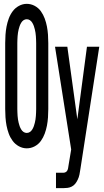

<svg xmlns="http://www.w3.org/2000/svg" viewBox="-20 -763 540 998"><path d="M119 8Q98 8 78.5 -2.5Q59 -13 46 -30.5Q33 -48 25.5 -68.5Q18 -89 14 -110Q10 -131 8.5 -153Q7 -175 7 -196V-539Q7 -560 8.5 -582Q10 -604 14 -625Q18 -646 25.5 -666.5Q33 -687 46 -704.5Q59 -722 78.5 -732.5Q98 -743 119 -743Q141 -743 160.5 -732.5Q180 -722 192.5 -704.5Q205 -687 212.5 -666.5Q220 -646 224 -625Q228 -604 229.5 -582Q231 -560 231 -539V-196Q231 -175 229.5 -153Q228 -131 224 -110Q220 -89 212.5 -68.5Q205 -48 192.5 -30.5Q180 -13 160.5 -2.5Q141 8 119 8ZM119 -72Q128 -72 135.5 -77Q143 -82 148 -90.5Q153 -99 156 -107.5Q159 -116 161 -124.5Q163 -133 164.5 -142Q166 -151 166.5 -160Q167 -169 167.5 -178Q168 -187 168 -196V-539Q168 -548 167.5 -557Q167 -566 166.5 -575Q166 -584 164.5 -593Q163 -602 161 -610.5Q159 -619 156 -627.5Q153 -636 148 -644.5Q143 -653 135.5 -658Q128 -663 119 -663Q110 -663 102.5 -658Q95 -653 90 -644.5Q85 -636 82 -627.5Q79 -619 77 -610.5Q75 -602 73.5 -593Q72 -584 71.5 -575Q71 -566 70.5 -557Q70 -548 70 -539V-196Q70 -187 70.5 -178Q71 -169 71.5 -160Q72 -151 73.5 -142Q75 -133 77 -124.5Q79 -116 82 -107.5Q85 -99 90 -90.5Q95 -82 102.5 -77Q110 -72 119 -72ZM271 215V135H309Q315 135 321 132Q327 129 330 123Q333 117 334 111Q335 105 336 98Q340 77 343 56Q346 35 350 14L266 -520H330L382 -143L432 -520H496L398 115Q396 130 393 144.5Q390 159 384 171Q379 182 371.5 191.5Q364 201 353.5 206.5Q343 212 331.5 213.5Q320 215 309 215Z"/></svg>

Font: Iosevka SS18 Medium
Style: Regular
Weight: 500
Monospace: yes
Designer: Belleve Invis
Foundry: Belleve Invis
Version: Version 25.1.1; ttfautohint (v1.8.4)